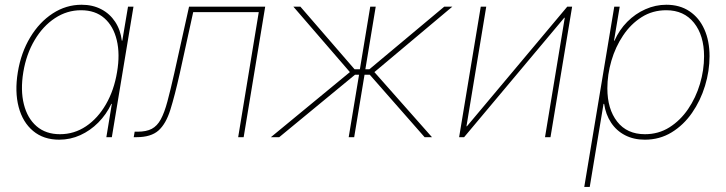

<svg xmlns="http://www.w3.org/2000/svg" viewBox="-20 -563 2980 788"><path d="M223.1 10.3Q158.7 10.3 116 -25.4Q73.2 -61 56.6 -123.8Q40 -186.5 53.2 -267.1Q66.4 -347.2 104 -409.7Q141.6 -472.2 196.3 -507.8Q251 -543.5 314.9 -543.5Q360.4 -543.5 395.5 -525.1Q430.7 -506.8 452.6 -473.6Q474.6 -440.4 480 -396H481.9L505.4 -535.6H527.8L439 0H416.5L439 -136.7H437Q416.5 -93.3 383.5 -60.1Q350.6 -26.9 309.6 -8.3Q268.6 10.3 223.1 10.3ZM226.1 -12.2Q284.7 -12.2 333.3 -44.9Q381.8 -77.6 415 -135.3Q448.2 -192.9 460.4 -267.1Q473.1 -340.8 459.2 -398.4Q445.3 -456.1 408.2 -488.5Q371.1 -521 312.5 -521Q254.9 -521 205.6 -488.5Q156.2 -456.1 122.1 -398.4Q87.9 -340.8 75.7 -267.1Q63.5 -192.9 77.9 -135.3Q92.3 -77.6 130.1 -44.9Q168 -12.2 226.1 -12.2Z M528.8 0 532.7 -22.5H544.4Q580.6 -22.5 602.8 -34.2Q625 -45.9 639.9 -73.2Q654.8 -100.6 667.2 -147Q679.7 -193.4 695.3 -262.7L755.9 -535.6H1068.4L980 0H957.5L1042 -513.2H772.9L717.8 -261.7Q697.3 -170.4 679.2 -112.5Q661.1 -54.7 630.4 -27.3Q599.6 0 540.5 0Z M1091.8 0 1416 -267.1 1184.1 -535.6H1212.9L1435.1 -278.8H1457L1499.5 -535.6H1522L1479.5 -278.8H1496.1L1803.2 -535.6H1836.4L1516.6 -267.1L1752.9 0H1722.7L1497.6 -256.3H1476.1L1433.6 0H1411.1L1453.6 -256.3H1437L1126 0Z M2239.3 0H2216.8L2297.9 -490.2H2295.9L1884.8 0H1864.3L1953.1 -535.6H1975.6L1894.5 -44.9H1896.5L2308.1 -535.6H2328.1Z M2377.9 204.1 2501 -535.6H2523.4L2500 -396H2502Q2521.5 -440.4 2554.4 -473.6Q2587.4 -506.8 2628.9 -525.1Q2670.4 -543.5 2714.8 -543.5Q2770 -543.5 2809.8 -516.8Q2849.6 -490.2 2870.8 -442.6Q2892.1 -395 2892.1 -332.5Q2892.1 -271.5 2873.5 -210.7Q2855 -149.9 2820.3 -99.9Q2785.6 -49.8 2736.6 -19.8Q2687.5 10.3 2626.5 10.3Q2580.6 10.3 2545.2 -8.1Q2509.8 -26.4 2487.8 -59.8Q2465.8 -93.3 2459.5 -136.7H2457L2400.4 204.1ZM2627 -12.2Q2682.6 -12.2 2727.3 -40.3Q2772 -68.4 2804 -115.2Q2835.9 -162.1 2852.8 -218.8Q2869.6 -275.4 2869.6 -332Q2869.6 -417.5 2828.4 -469.2Q2787.1 -521 2714.4 -521Q2658.2 -521 2613.5 -492.7Q2568.8 -464.4 2537.4 -417.5Q2505.9 -370.6 2489.3 -313.7Q2472.7 -256.8 2472.7 -200.2Q2472.7 -115.7 2512.9 -64Q2553.2 -12.2 2627 -12.2Z"/></svg>

Font: Inter 20pt Thin
Style: Italic
Weight: 250
Italic angle: -9.3988°
Version: Version 4.001;git-66647c0bb